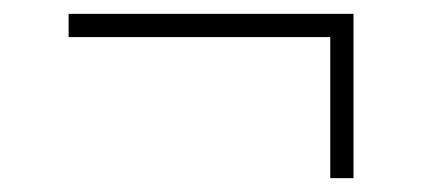

<svg xmlns="http://www.w3.org/2000/svg" viewBox="-20 -391 610 277"><path d="M79 -371H490V-134H456.5V-337.5H79Z"/></svg>

Font: Newsreader 6pt ExtraLight
Style: Regular
Weight: 275
Designer: Hugues Gentile
Foundry: Production Type
Version: Version 1.003; ttfautohint (v1.8.3)